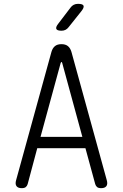

<svg xmlns="http://www.w3.org/2000/svg" viewBox="-20 -970 640 1000"><path d="M191 -257H409L304 -642Q303 -647 300.5 -647Q298 -647 296 -642ZM476 -11 425 -198H174L124 -11Q121 -1 114 4.5Q107 10 93 10Q74 10 66 -0.5Q58 -11 64 -32L248 -700Q254 -720 266.5 -730Q279 -740 300 -740Q321 -740 333.5 -730Q346 -720 352 -700L536 -32Q542 -11 534 -0.5Q526 10 507 10Q493 10 486 4.5Q479 -1 476 -11ZM300 -810Q278 -810 273.5 -819Q269 -828 283 -846L347 -930Q354 -940 364 -945Q374 -950 386 -950Q411 -950 415 -940.5Q419 -931 404 -912L337 -828Q330 -819 321 -814.5Q312 -810 300 -810Z"/></svg>

Font: Maple Mono ExtraLight
Style: Regular
Weight: 275
Monospace: yes
Designer: subframe7536
Version: Version 7.000